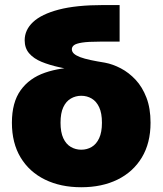

<svg xmlns="http://www.w3.org/2000/svg" viewBox="-20 -748 660 779"><path d="M309.6 11.7Q226.1 11.7 162.6 -19.3Q99.1 -50.3 63.7 -108.9Q28.3 -167.5 28.3 -250Q28.3 -332.5 63.7 -381.8Q99.1 -431.2 162.6 -453.1Q226.1 -475.1 309.6 -475.1V-457.5Q263.7 -465.8 222.2 -474.9Q180.7 -483.9 148.7 -497.1Q116.7 -510.3 98.4 -531.5Q80.1 -552.7 80.1 -584.5Q80.1 -626.5 114 -658.4Q147.9 -690.4 218.3 -709Q288.6 -727.5 399.4 -727.5H465.3V-579.1H385.7Q337.4 -579.1 313 -575.2Q288.6 -571.3 280 -564.5Q271.5 -557.6 271.5 -548.3Q271.5 -538.1 280 -530.3Q288.6 -522.5 305.4 -516.1Q322.3 -509.8 347.4 -504.4Q372.6 -499 405.8 -493.7Q437.5 -487.8 470.2 -470.7Q502.9 -453.6 530.3 -424.3Q557.6 -395 574.2 -351.8Q590.8 -308.6 590.8 -250Q590.8 -167.5 555.4 -108.9Q520 -50.3 456.8 -19.3Q393.6 11.7 309.6 11.7ZM309.6 -140.6Q333 -140.6 352.1 -151.9Q371.1 -163.1 382.3 -187.3Q393.6 -211.4 393.6 -250Q393.6 -289.1 382.3 -313Q371.1 -336.9 352.1 -348.1Q333 -359.4 309.6 -359.4Q286.6 -359.4 267.3 -348.1Q248 -336.9 236.8 -313Q225.6 -289.1 225.6 -250Q225.6 -211.4 236.8 -187.3Q248 -163.1 267.3 -151.9Q286.6 -140.6 309.6 -140.6Z"/></svg>

Font: Inter 18pt Black
Style: Regular
Weight: 900
Designer: Rasmus Andersson
Foundry: rsms
Version: Version 4.001;git-66647c0bb